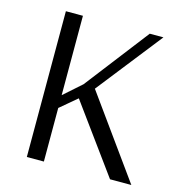

<svg xmlns="http://www.w3.org/2000/svg" viewBox="-99 -738 777 827"><g transform="rotate(15 290.0 -325.0)"><path d="M94 0V-650H170V-296L249 -366L468 -650H529L301 -360L560 0H465L245 -302L170 -239V0Z"/></g></svg>

Font: Arsenal
Style: Regular
Weight: 400
Designer: Andrij Shevchenko
Foundry: Stairsfor.com
Version: Version 1.000